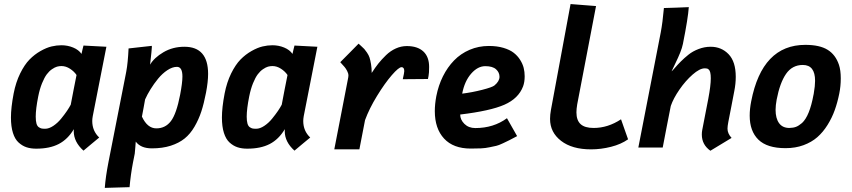

<svg xmlns="http://www.w3.org/2000/svg" viewBox="-20 -724 4181 942"><path d="M167.5 -250.5Q155.3 -189.5 155.3 -151.9Q155.3 -130.9 158.9 -117.9Q162.6 -105 170.4 -99.9Q178.2 -94.7 184.3 -93.5Q190.4 -92.3 201.7 -92.3Q220.2 -92.3 241.5 -106.4Q262.7 -120.6 279.8 -141.6Q296.9 -162.6 308.6 -179.9Q320.3 -197.3 327.1 -210.4Q331.5 -234.9 341.1 -283.4Q350.6 -332 355.5 -356Q343.8 -373.5 323.5 -386.7Q303.2 -399.9 281.7 -399.9Q270.5 -399.9 259.8 -397Q249 -394 235.1 -384.5Q221.2 -375 209.5 -359.4Q197.8 -343.8 186.3 -315.7Q174.8 -287.6 167.5 -250.5ZM435.1 -154.3Q432.6 -140.6 432.6 -130.4Q432.6 -81.5 466.8 -49.3Q453.6 -38.6 428 -17.1Q402.3 4.4 389.6 15.1Q341.8 -27.8 341.8 -80.6Q341.8 -86.9 342.3 -90.3Q312.5 -40.5 268.3 -17.6Q224.1 5.4 157.7 5.4Q130.9 5.4 110.1 -1.5Q89.4 -8.3 71.3 -24.7Q53.2 -41 43.5 -72Q33.7 -103 33.7 -147.5Q33.7 -195.8 46.9 -265.1Q57.6 -320.3 78.9 -363.5Q100.1 -406.7 124.8 -431.9Q149.4 -457 178.7 -473.6Q208 -490.2 232.9 -496.1Q257.8 -502 281.2 -502Q312 -502 339.1 -490.7Q366.2 -479.5 379.9 -459.5Q381.3 -466.3 384.5 -480Q387.7 -493.7 389.6 -500.5L502 -494.6Q490.7 -438 468.5 -324.5Q446.3 -210.9 435.1 -154.3Z M863.8 -259.3Q875 -317.9 875 -348.6Q875 -396 848.1 -396Q825.7 -396 801 -379.6Q776.4 -363.3 755.6 -337.9Q734.9 -312.5 718.8 -286.4Q702.6 -260.3 691.9 -236.3Q689.5 -222.2 684.3 -194.1Q679.2 -166 676.3 -151.9Q703.1 -94.2 747.1 -94.2Q791.5 -94.2 818.6 -129.9Q845.7 -165.5 863.8 -259.3ZM597.2 -360.8Q597.7 -362.8 598.4 -367.2Q599.1 -371.6 599.6 -373.5Q607.4 -414.6 610.8 -486.3Q629.9 -488.3 667.7 -492.7Q705.6 -497.1 724.6 -499Q724.6 -498.5 724.9 -496.6Q725.1 -494.6 725.1 -493.7Q725.1 -483.4 716.3 -406.7Q736.3 -440.9 782 -467.8Q827.6 -494.6 884.8 -494.6Q1001 -494.6 1001 -361.3Q1001 -322.8 990.7 -269Q980.5 -216.3 967.8 -177.2Q955.1 -138.2 934.3 -102.5Q913.6 -66.9 885.7 -44.4Q857.9 -22 817.4 -9Q776.9 3.9 725.1 3.9Q670.4 3.9 646 -29.3Q645.5 -22.5 644 -2.4Q642.6 17.6 641.1 29.8Q639.6 37.1 636.7 52Q633.8 66.9 632.3 74.2Q621.1 132.3 615.7 194.3Q595.7 194.8 555.2 196Q514.6 197.3 494.1 197.8Q498 144 512.2 71.3Z M1202.6 -250.5Q1190.4 -189.5 1190.4 -151.9Q1190.4 -130.9 1194.1 -117.9Q1197.8 -105 1205.6 -99.9Q1213.4 -94.7 1219.5 -93.5Q1225.6 -92.3 1236.8 -92.3Q1255.4 -92.3 1276.6 -106.4Q1297.9 -120.6 1314.9 -141.6Q1332 -162.6 1343.8 -179.9Q1355.5 -197.3 1362.3 -210.4Q1366.7 -234.9 1376.2 -283.4Q1385.7 -332 1390.6 -356Q1378.9 -373.5 1358.6 -386.7Q1338.4 -399.9 1316.9 -399.9Q1305.7 -399.9 1294.9 -397Q1284.2 -394 1270.3 -384.5Q1256.3 -375 1244.6 -359.4Q1232.9 -343.8 1221.4 -315.7Q1210 -287.6 1202.6 -250.5ZM1470.2 -154.3Q1467.8 -140.6 1467.8 -130.4Q1467.8 -81.5 1502 -49.3Q1488.8 -38.6 1463.1 -17.1Q1437.5 4.4 1424.8 15.1Q1377 -27.8 1377 -80.6Q1377 -86.9 1377.4 -90.3Q1347.7 -40.5 1303.5 -17.6Q1259.3 5.4 1192.9 5.4Q1166 5.4 1145.3 -1.5Q1124.5 -8.3 1106.4 -24.7Q1088.4 -41 1078.6 -72Q1068.8 -103 1068.8 -147.5Q1068.8 -195.8 1082 -265.1Q1092.8 -320.3 1114 -363.5Q1135.3 -406.7 1159.9 -431.9Q1184.6 -457 1213.9 -473.6Q1243.2 -490.2 1268.1 -496.1Q1293 -502 1316.4 -502Q1347.2 -502 1374.3 -490.7Q1401.4 -479.5 1415 -459.5Q1416.5 -466.3 1419.7 -480Q1422.9 -493.7 1424.8 -500.5L1537.1 -494.6Q1525.9 -438 1503.7 -324.5Q1481.4 -210.9 1470.2 -154.3Z M1803.7 -366.2Q1820.8 -392.6 1836.4 -412.4Q1852.1 -432.1 1874 -453.4Q1896 -474.6 1922.1 -486.3Q1948.2 -498 1976.1 -498Q2028.3 -498 2056.9 -471.7Q2085.4 -445.3 2085.4 -395.5Q2085.4 -365.2 2082.5 -351.1L2079.6 -336.4Q2059.1 -335.9 2017.8 -335.9Q1976.6 -335.9 1956.1 -335.4Q1963.4 -367.2 1963.4 -375Q1963.4 -394.5 1950.2 -394.5Q1936.5 -394.5 1902.3 -355.2Q1868.2 -315.9 1829.8 -253.4Q1791.5 -190.9 1771 -134.8L1743.2 8.8H1620.1Q1631.3 -49.8 1654.3 -167.2Q1677.2 -284.7 1688.5 -343.8Q1689.5 -349.6 1689.5 -353Q1689.5 -364.3 1682.9 -376.5Q1676.3 -388.7 1670.4 -395.5Q1664.6 -402.3 1649.4 -418.9Q1664.6 -434.1 1694.6 -464.4Q1724.6 -494.6 1739.3 -509.8Q1741.2 -507.8 1752.2 -498Q1763.2 -488.3 1767.3 -483.6Q1771.5 -479 1780.3 -466.3Q1789.1 -453.6 1793 -441.7Q1796.9 -429.7 1800.3 -409.7Q1803.7 -389.6 1803.7 -366.2Z M2247.6 -264.6Q2295.9 -270.5 2345.5 -283.2Q2395 -295.9 2405.8 -304.7Q2430.7 -325.2 2430.7 -347.2Q2430.7 -368.7 2413.8 -384Q2397 -399.4 2360.8 -399.4Q2323.7 -399.4 2291.5 -362.5Q2259.3 -325.7 2247.6 -264.6ZM2378.9 -498.5Q2418.5 -498.5 2449.7 -489.3Q2481 -480 2500 -465.3Q2519 -450.7 2531.7 -430.7Q2544.4 -410.6 2549.3 -390.9Q2554.2 -371.1 2554.2 -350.1Q2554.2 -321.3 2546.4 -300.3Q2523.9 -240.7 2454.6 -210.2Q2385.3 -179.7 2237.8 -162.1Q2237.8 -136.7 2258.5 -116.2Q2279.3 -95.7 2312 -95.7Q2401.4 -95.7 2467.3 -144L2517.1 -56.2Q2486.8 -40 2478.5 -35.9Q2470.2 -31.7 2448 -21.2Q2425.8 -10.7 2415 -8.5Q2404.3 -6.3 2383.1 -1.7Q2361.8 2.9 2340.3 3.9Q2318.8 4.9 2289.6 4.9Q2204.1 4.9 2158.7 -44.2Q2113.3 -93.3 2113.3 -178.7Q2113.3 -212.9 2120.6 -252Q2130.9 -304.7 2153.1 -349.4Q2175.3 -394 2207.8 -427.5Q2240.2 -460.9 2284.2 -479.7Q2328.1 -498.5 2378.9 -498.5Z M2904.3 -694.3 2812 -212.4Q2808.1 -189 2808.1 -172.9Q2808.1 -133.8 2828.6 -115Q2849.1 -96.2 2892.6 -96.2Q2962.4 -96.2 3026.9 -138.7Q3032.7 -122.1 3044.2 -89.4Q3055.7 -56.6 3061.5 -40.5Q3026.9 -16.1 2977.8 -3.7Q2928.7 8.8 2879.9 8.8Q2786.6 8.8 2732.7 -33Q2678.7 -74.7 2678.7 -140.6Q2678.7 -161.6 2683.1 -185.1Q2699.2 -271.5 2731.2 -444.6Q2763.2 -617.7 2779.3 -704.1Q2799.8 -702.1 2841.6 -699.2Q2883.3 -696.3 2904.3 -694.3Z M3582.5 -276.4Q3577.6 -251 3567.9 -200.4Q3558.1 -149.9 3553.2 -125Q3549.3 -104.5 3549.3 -92.8Q3549.3 -68.8 3569.3 -47.4L3465.3 15.6Q3423.3 -14.2 3423.3 -64Q3423.3 -75.7 3425.3 -85.9Q3430.2 -111.8 3440.2 -163.1Q3450.2 -214.4 3455.1 -239.7Q3467.3 -304.2 3467.3 -339.8Q3467.3 -356.9 3464.8 -367.7Q3462.4 -378.4 3457.5 -382.6Q3452.6 -386.7 3449 -387.7Q3445.3 -388.7 3439 -388.7H3437.5Q3413.1 -388.7 3378.2 -358.2Q3343.3 -327.6 3313.5 -284.4Q3283.7 -241.2 3271 -204.1Q3264.2 -170.4 3251 -102.1Q3237.8 -33.7 3231.4 0H3111.8Q3215.8 -533.7 3221.7 -564.5Q3231 -613.3 3237.3 -684.6Q3257.3 -685.1 3298.1 -686.5Q3338.9 -688 3359.4 -689Q3356 -636.2 3330.6 -508.8Q3326.7 -489.3 3317.1 -465.6Q3307.6 -441.9 3293.5 -413.1Q3279.3 -384.3 3274.9 -374Q3279.3 -377 3291.7 -391.6Q3304.2 -406.2 3320.6 -422.6Q3336.9 -439 3357.9 -455.8Q3378.9 -472.7 3407.7 -483.6Q3436.5 -494.6 3466.8 -494.6Q3519.5 -494.6 3554.7 -458Q3589.8 -421.4 3589.8 -347.2Q3589.8 -312.5 3582.5 -276.4Z M3915 -120.6Q3952.1 -154.8 3971.2 -258.8Q3971.7 -260.3 3972.2 -262.7Q3972.7 -265.1 3972.7 -266.6Q3979 -302.2 3979 -327.6Q3979 -405.3 3918.9 -405.3Q3866.7 -405.3 3836.4 -361.3Q3806.2 -317.4 3790.5 -235.4Q3785.2 -207 3785.2 -185.1Q3785.2 -143.6 3802.2 -119.9Q3819.3 -96.2 3853 -96.2Q3872.6 -96.7 3885.7 -101.8Q3898.9 -106.9 3915 -120.6ZM3833.5 2.9Q3743.7 2.9 3700.9 -38.8Q3658.2 -80.6 3658.2 -156.7Q3658.2 -189.5 3665.5 -226.6Q3719.2 -503.9 3931.2 -503.9Q4001.5 -503.9 4040.5 -479.7Q4079.6 -455.6 4096.2 -405.8Q4105 -379.4 4105 -339.4Q4105 -300.8 4097.7 -265.1Q4088.9 -221.2 4075.4 -183.6Q4062 -146 4040 -110.8Q4018.1 -75.7 3990 -51Q3961.9 -26.4 3922.1 -11.7Q3882.3 2.9 3834.5 2.9Z"/></svg>

Font: Fantasque Sans Mono
Style: Bold Italic
Weight: 700
Italic angle: -11°
Monospace: yes
Designer: Jany Belluz
Version: Version 1.7.1